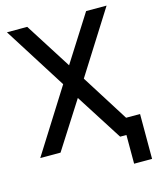

<svg xmlns="http://www.w3.org/2000/svg" viewBox="-126 -786 842 1033"><g transform="rotate(-15 295.5 -270.0)"><path d="M454 -700 290 -442 126 -700H13L233 -352L11 0H124L290 -260L456 0H570L348 -352L568 -700ZM491 160H591V-90H491Z"/></g></svg>

Font: Unageo
Style: Medium
Weight: 500
Designer: Richard Sepsi
Foundry: Richard Sepsi
Version: Version 2.000